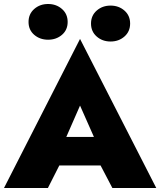

<svg xmlns="http://www.w3.org/2000/svg" viewBox="-23 -942 803 962"><path d="M195 -113H565L560 -256H201ZM378 -413 471 -203 460 -153 540 0H760L378 -747L-3 0H217L298 -160L286 -203ZM433 -824Q433 -784 461.5 -759Q490 -734 531 -734Q572 -734 600.5 -759Q629 -784 629 -824Q629 -864 600.5 -889Q572 -914 531 -914Q490 -914 461.5 -889Q433 -864 433 -824ZM120 -832Q120 -792 148.5 -767.5Q177 -743 218 -743Q259 -743 287.5 -767.5Q316 -792 316 -832Q316 -872 287.5 -897Q259 -922 218 -922Q177 -922 148.5 -897Q120 -872 120 -832Z"/></svg>

Font: Jost ExtraBold
Style: Regular
Weight: 800
Version: Version 3.710